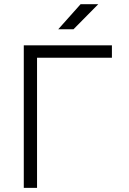

<svg xmlns="http://www.w3.org/2000/svg" viewBox="-20 -914 626 934"><path d="M95.7 0H160.2V-633.3H524.4V-693.4H95.7ZM263.2 -771.5H337.4L458 -893.6H372.1Z"/></svg>

Font: Cascadia Mono Light
Style: Regular
Weight: 300
Monospace: yes
Designer: Aaron Bell
Foundry: Saja Typeworks
Version: Version 2404.023